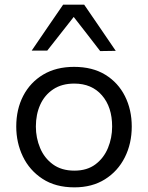

<svg xmlns="http://www.w3.org/2000/svg" viewBox="-20 -796 638 827"><path d="M300.5 11Q219 11 163 -25.8Q107 -62.5 78.5 -122Q50 -181.5 50 -251Q50 -325.5 80.2 -383.5Q110.5 -441.5 166.2 -474.8Q222 -508 299 -508Q378.5 -508 433.8 -474Q489 -440 518.2 -381.8Q547.5 -323.5 547.5 -251Q547.5 -177.5 517.5 -118Q487.5 -58.5 432.2 -23.8Q377 11 300.5 11ZM300.5 -61Q355 -61 391 -88Q427 -115 445 -158.5Q463 -202 463 -251Q463 -335 419 -385.5Q375 -436 300 -436Q246 -436 209 -411.2Q172 -386.5 153.2 -344.8Q134.5 -303 134.5 -251Q134.5 -202 152.8 -158.5Q171 -115 208 -88Q245 -61 300.5 -61ZM411.5 -576Q383 -613 354.8 -649.5Q326.5 -686 297.5 -723Q268.5 -686 240.5 -650.5Q212.5 -614.5 183.5 -578H116.5Q150 -627 184 -677Q218 -726.5 252 -776H342.5Q376.5 -726.5 410.5 -676.8Q444.5 -627 478.5 -577Z"/></svg>

Font: Heraclito
Style: Regular
Weight: 400
Designer: Kostas Bartsokas (font) & Cristiano Sobral (main changes)
Foundry: Kostas Bartsokas (font) & Cristiano Sobral (main changes)
Version: Version 1.00;July 8, 2020;FontCreator 13.0.0.2655 64-bit